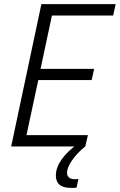

<svg xmlns="http://www.w3.org/2000/svg" viewBox="-20 -708 579 928"><path d="M34 0 180 -688H539L527 -633H231L176 -375H435L423 -321H165L108 -55H405L392 0ZM324 200Q296 200 280 192.5Q264 185 257 171.5Q250 158 250 140Q250 102 278 62.5Q306 23 353 -10L392 0Q374 13 353.5 35.5Q333 58 318.5 82.5Q304 107 304 128Q304 141 313 149.5Q322 158 343 158Q346 158 349 158Q352 158 359 157L350 199Q343 200 336.5 200Q330 200 324 200Z"/></svg>

Font: Saira SemiCondensed Light
Style: Italic
Weight: 300
Width: 4
Italic angle: -12°
Designer: Hector Gatti with collaboration of the Omnibus-Type team
Foundry: Omnibus-Type
Version: Version 1.101